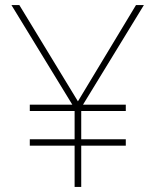

<svg xmlns="http://www.w3.org/2000/svg" viewBox="-20 -734 610 754"><path d="M286 -336 56 -714H25L264 -323H97V-298H273V-187H97V-162H273V0H299V-162H474V-187H299V-298H474V-323H306L545 -714H514Z"/></svg>

Font: Noto Sans Gurmukhi UI Thin
Style: Regular
Weight: 100
Designer: Jelle Bosma - Monotype Design Team
Foundry: Monotype Imaging Inc.
Version: Version 2.004